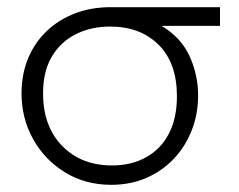

<svg xmlns="http://www.w3.org/2000/svg" viewBox="-20 -500 665 535"><path d="M290 15Q217.5 15 161 -19.8Q104.5 -54.5 72.2 -112.5Q40 -170.5 40 -240Q40 -293.5 58.5 -337.8Q77 -382 110.5 -413.8Q144 -445.5 189.2 -462.8Q234.5 -480 288 -480H593V-428H430Q484 -396 508 -344Q532 -292 532 -234Q532 -182 514.2 -136.8Q496.5 -91.5 464.2 -57.5Q432 -23.5 387.8 -4.2Q343.5 15 290 15ZM292 -39Q346.5 -39 387.2 -61.8Q428 -84.5 450.5 -127.5Q473 -170.5 473 -232Q473 -324.5 422 -375.2Q371 -426 287 -426Q234 -426 191.8 -405Q149.5 -384 124.8 -342.8Q100 -301.5 100 -240Q100 -148 153.2 -93.5Q206.5 -39 292 -39Z"/></svg>

Font: Geologica Roman Thin
Style: Regular
Weight: 250
Designer: Sindre Bremnes, Frode Helland
Foundry: Monokrom Skriftforlag AS
Version: Version 1.010;gftools[0.9.28]